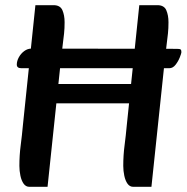

<svg xmlns="http://www.w3.org/2000/svg" viewBox="-20 -715 722 743"><path d="M63 -451Q45 -451 45 -465Q45 -479 53 -493.5Q61 -508 74 -517.5Q87 -527 102 -527L664 -526Q676 -526 679 -523.5Q682 -521 682 -513Q682 -509 676 -493.5Q670 -478 659.5 -464.5Q649 -451 635 -451ZM94 8Q80 8 71.5 -4Q63 -16 59 -35Q55 -54 55 -73Q55 -114 60 -152Q65 -190 69 -234L117 -695H187Q213 -695 221.5 -675.5Q230 -656 230 -629Q230 -605 228 -586Q226 -567 222.5 -540Q219 -513 214 -466L164 8ZM496 8Q482 8 473.5 -4Q465 -16 461 -35Q457 -54 457 -73Q457 -114 462 -152Q467 -190 471 -234L519 -695H589Q615 -695 623.5 -675.5Q632 -656 632 -629Q632 -605 630 -586Q628 -567 624.5 -540Q621 -513 616 -466L566 8ZM153 -315V-390H524V-315Z"/></svg>

Font: Alkatra
Style: Regular
Weight: 400
Designer: Suman Bhandary
Version: Version 1.100;gftools[0.9.22]